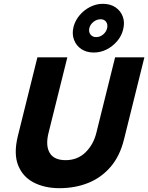

<svg xmlns="http://www.w3.org/2000/svg" viewBox="-20 -975 776 1005"><path d="M290.8 10Q214.2 10 156.7 -19.6Q99.2 -49.2 75 -109.6Q50.8 -170 73.3 -262.5L175.8 -675H332.5L234.2 -280Q217.5 -213.3 240 -175Q262.5 -136.7 323.3 -136.7Q385.8 -136.7 427.5 -177.5Q469.2 -218.3 484.2 -279.2L582.5 -675H735.8L629.2 -245.8Q607.5 -157.5 558.3 -100.8Q509.2 -44.2 440.8 -17.1Q372.5 10 290.8 10ZM470.8 -700Q432.5 -700 405.4 -718.3Q378.3 -736.7 367.1 -767.5Q355.8 -798.3 365 -835Q374.2 -869.2 397.5 -896.2Q420.8 -923.3 452.5 -939.2Q484.2 -955 518.3 -955Q557.5 -955 584.6 -936.7Q611.7 -918.3 622.9 -887.5Q634.2 -856.7 624.2 -819.2Q615.8 -785.8 592.5 -758.8Q569.2 -731.7 537.5 -715.8Q505.8 -700 470.8 -700ZM483.3 -780.8Q503.3 -780.8 519.6 -794.2Q535.8 -807.5 540.8 -827.5Q545 -847.5 535.4 -860.8Q525.8 -874.2 506.7 -874.2Q486.7 -874.2 469.6 -860.8Q452.5 -847.5 447.5 -827.5Q443.3 -807.5 453.8 -794.2Q464.2 -780.8 483.3 -780.8Z"/></svg>

Font: Funnel Sans ExtraBold
Style: Italic
Weight: 800
Italic angle: -14.036°
Version: Version 1.000; Beta; Release 5; Build 24; ttfautohint (v1.8.